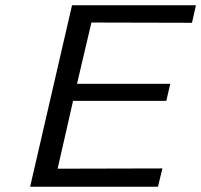

<svg xmlns="http://www.w3.org/2000/svg" viewBox="-20 -713 768 733"><path d="M95 0 255 -693H728L713 -626L329 -627L274 -393H630L615 -328H259L200 -69L600 -70L583 0Z"/></svg>

Font: Coval
Style: Light Italic
Weight: 300
Foundry: Context Ltd
Version: Version 001.000